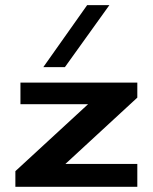

<svg xmlns="http://www.w3.org/2000/svg" viewBox="-20 -718 587 738"><path d="M229.5 -460H146.5L314.9 -698.2H400.4ZM507.8 0H39.1V-60.1L318.4 -317.4H58.6V-400.4H507.8V-342.8L231.4 -87.9H507.8Z"/></svg>

Font: Squarish Sans CT
Style: Regular
Weight: 400
Version: Version 0.9